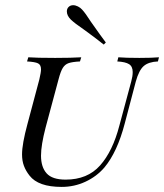

<svg xmlns="http://www.w3.org/2000/svg" viewBox="-20 -712 635 743"><path d="M383.9 -63.7Q354 -29 310.9 -8.9Q267.7 11.3 218.5 11.3Q128.2 11.3 94.4 -32.3Q79.8 -50.8 72.6 -70.2Q65.3 -89.5 65.3 -114.5Q65.3 -154.8 86.3 -232.3L132.3 -404.8Q138.7 -432.3 138.7 -443.5Q138.7 -461.3 127 -466.9Q115.3 -472.6 84.7 -474.2L89.5 -490.3Q121.8 -487.9 193.5 -487.9Q255.6 -487.9 294.4 -490.3L289.5 -474.2Q259.7 -472.6 245.6 -467.7Q231.5 -462.9 223 -449.2Q214.5 -435.5 206.5 -404.8L156.5 -218.5Q138.7 -150 138.7 -109.7Q138.7 -65.3 160.5 -41.1Q182.3 -16.9 233.9 -16.9Q318.5 -16.9 367.3 -71.8Q416.1 -126.6 441.9 -225.8L487.9 -396.8Q493.5 -416.9 493.5 -433.1Q493.5 -454.8 479.4 -463.7Q465.3 -472.6 433.9 -474.2L437.9 -490.3Q466.9 -487.9 519.4 -487.9Q568.5 -487.9 595.2 -490.3L591.1 -474.2Q554.8 -472.6 536.3 -456.5Q517.7 -440.3 505.6 -396.8L462.9 -234.7Q433.9 -123.4 383.9 -63.7ZM302.4 -599.2Q270.2 -621 254 -636.3Q238.7 -651.6 238.7 -667.7Q238.7 -677.4 244.4 -683.9Q251.6 -691.9 262.9 -691.9Q271.8 -691.9 281.5 -687.1Q291.1 -682.3 297.6 -675Q310.5 -661.3 331.5 -628.2Q371 -571.8 389.5 -547.6L381.5 -539.5Q348.4 -566.1 302.4 -599.2Z"/></svg>

Font: Playfair Display SC
Style: Italic
Weight: 400
Italic angle: -14°
Designer: Claus Eggers Sørensen
Foundry: Claus Eggers Sørensen
Version: Version 1.202; ttfautohint (v1.6)